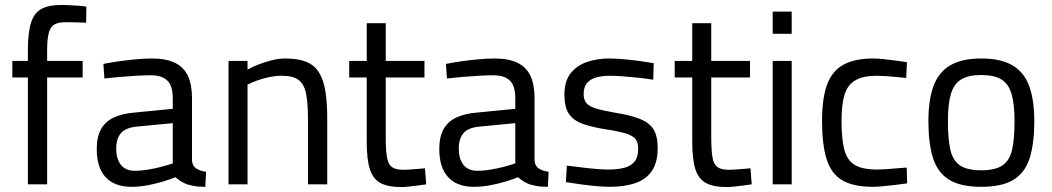

<svg xmlns="http://www.w3.org/2000/svg" viewBox="-20 -747 4261 778"><path d="M93 0V-433H30V-500H93V-544Q93 -616 106 -656Q119 -696 149 -711.5Q179 -727 228 -727Q240 -727 261 -726Q282 -725 302 -723.5Q322 -722 330 -720L329 -655Q311 -656 285.5 -656.5Q260 -657 244 -657Q216 -657 200 -647.5Q184 -638 177.5 -613Q171 -588 171 -543V-500H315V-433H171V0Z M513 10Q444 10 408 -29Q372 -68 372 -143Q372 -192 389 -223Q406 -254 440.5 -270.5Q475 -287 526 -291L680 -306V-349Q680 -400 657.5 -421Q635 -442 591 -442Q566 -442 531.5 -440Q497 -438 463 -435Q429 -432 403 -429L399 -488Q423 -493 457 -498Q491 -503 528 -506.5Q565 -510 596 -510Q653 -510 689 -492.5Q725 -475 741.5 -439.5Q758 -404 758 -349V-96Q760 -74 775.5 -64Q791 -54 815 -51L812 10Q798 10 785 9Q772 8 760.5 5.5Q749 3 738 0Q725 -5 713.5 -12Q702 -19 691 -29Q672 -21 642.5 -12Q613 -3 579.5 3.5Q546 10 513 10ZM526 -55Q553 -55 582 -60Q611 -65 637 -72Q663 -79 680 -85V-248L535 -234Q490 -230 470.5 -208Q451 -186 451 -145Q451 -103 470 -79Q489 -55 526 -55Z M906 0V-500H983V-465Q1000 -475 1025.5 -485Q1051 -495 1080 -502.5Q1109 -510 1136 -510Q1188 -510 1221 -496.5Q1254 -483 1272.5 -453.5Q1291 -424 1298.5 -377.5Q1306 -331 1306 -265V0H1228V-262Q1228 -327 1220.5 -366Q1213 -405 1190.5 -422.5Q1168 -440 1122 -440Q1097 -440 1070.5 -434.5Q1044 -429 1021 -420.5Q998 -412 983 -404V0Z M1605 11Q1553 11 1522.5 -5Q1492 -21 1479 -60.5Q1466 -100 1466 -172V-433H1395V-500H1466V-653H1543V-500H1700V-433H1543V-195Q1543 -142 1547.5 -112.5Q1552 -83 1567 -71Q1582 -59 1614 -59Q1624 -59 1640 -60Q1656 -61 1672.5 -62.5Q1689 -64 1702 -65L1707 0Q1693 2 1674 4.5Q1655 7 1636.5 9Q1618 11 1605 11Z M1901 10Q1832 10 1796 -29Q1760 -68 1760 -143Q1760 -192 1777 -223Q1794 -254 1828.5 -270.5Q1863 -287 1914 -291L2068 -306V-349Q2068 -400 2045.5 -421Q2023 -442 1979 -442Q1954 -442 1919.5 -440Q1885 -438 1851 -435Q1817 -432 1791 -429L1787 -488Q1811 -493 1845 -498Q1879 -503 1916 -506.5Q1953 -510 1984 -510Q2041 -510 2077 -492.5Q2113 -475 2129.5 -439.5Q2146 -404 2146 -349V-96Q2148 -74 2163.5 -64Q2179 -54 2203 -51L2200 10Q2186 10 2173 9Q2160 8 2148.5 5.5Q2137 3 2126 0Q2113 -5 2101.5 -12Q2090 -19 2079 -29Q2060 -21 2030.5 -12Q2001 -3 1967.5 3.5Q1934 10 1901 10ZM1914 -55Q1941 -55 1970 -60Q1999 -65 2025 -72Q2051 -79 2068 -85V-248L1923 -234Q1878 -230 1858.5 -208Q1839 -186 1839 -145Q1839 -103 1858 -79Q1877 -55 1914 -55Z M2450 10Q2427 10 2394.5 7Q2362 4 2330 -0.5Q2298 -5 2273 -9L2277 -76Q2302 -73 2333.5 -69Q2365 -65 2395 -62.5Q2425 -60 2443 -60Q2484 -60 2511 -67.5Q2538 -75 2552 -93Q2566 -111 2566 -144Q2566 -169 2555.5 -183Q2545 -197 2516.5 -206Q2488 -215 2434 -223Q2378 -232 2340.5 -245.5Q2303 -259 2285 -286Q2267 -313 2267 -363Q2267 -419 2293 -451Q2319 -483 2360.5 -496.5Q2402 -510 2447 -510Q2475 -510 2508.5 -507Q2542 -504 2574 -499.5Q2606 -495 2629 -491L2627 -424Q2603 -428 2571 -431.5Q2539 -435 2507 -437.5Q2475 -440 2451 -440Q2421 -440 2397 -433.5Q2373 -427 2359 -411Q2345 -395 2345 -366Q2345 -344 2355 -330.5Q2365 -317 2393 -308Q2421 -299 2474 -290Q2536 -280 2573.5 -265Q2611 -250 2628 -223Q2645 -196 2645 -147Q2645 -89 2621.5 -54.5Q2598 -20 2554.5 -5Q2511 10 2450 10Z M2924 11Q2872 11 2841.5 -5Q2811 -21 2798 -60.5Q2785 -100 2785 -172V-433H2714V-500H2785V-653H2862V-500H3019V-433H2862V-195Q2862 -142 2866.5 -112.5Q2871 -83 2886 -71Q2901 -59 2933 -59Q2943 -59 2959 -60Q2975 -61 2991.5 -62.5Q3008 -64 3021 -65L3026 0Q3012 2 2993 4.5Q2974 7 2955.5 9Q2937 11 2924 11Z M3111 0V-500H3188V0ZM3111 -610V-700H3188V-610Z M3517 10Q3438 10 3393 -16.5Q3348 -43 3329.5 -102Q3311 -161 3311 -258Q3311 -349 3331.5 -404.5Q3352 -460 3398 -485Q3444 -510 3518 -510Q3535 -510 3559.5 -507.5Q3584 -505 3610 -501.5Q3636 -498 3655 -495L3652 -431Q3635 -433 3613 -435Q3591 -437 3570 -438.5Q3549 -440 3535 -440Q3478 -440 3446.5 -422Q3415 -404 3402.5 -364.5Q3390 -325 3390 -258Q3390 -185 3401 -141.5Q3412 -98 3443 -79Q3474 -60 3535 -60Q3549 -60 3570.5 -61.5Q3592 -63 3614.5 -65Q3637 -67 3654 -68L3656 -4Q3636 -1 3610 2Q3584 5 3559 7.5Q3534 10 3517 10Z M3956 10Q3872 10 3825.5 -19Q3779 -48 3760.5 -107Q3742 -166 3742 -256Q3742 -342 3762.5 -398Q3783 -454 3830 -482Q3877 -510 3956 -510Q4036 -510 4083 -482Q4130 -454 4150.5 -398Q4171 -342 4171 -256Q4171 -166 4152.5 -107Q4134 -48 4087.5 -19Q4041 10 3956 10ZM3956 -57Q4014 -57 4043 -77.5Q4072 -98 4081.5 -142Q4091 -186 4091 -256Q4091 -325 4079 -366Q4067 -407 4038 -425Q4009 -443 3956 -443Q3904 -443 3874.5 -425Q3845 -407 3833 -366Q3821 -325 3821 -256Q3821 -186 3830.5 -142Q3840 -98 3869 -77.5Q3898 -57 3956 -57Z"/></svg>

Font: Cairo
Style: Regular
Weight: 400
Designer: Mohamed Gaber, Accademia di Belle Arti di Urbino
Foundry: Kief Type Foundry, Accademia di Belle Arti di Urbino
Version: Version 3.120